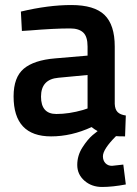

<svg xmlns="http://www.w3.org/2000/svg" viewBox="-20 -531 546 763"><path d="M436 -346V-118Q437 -96 447.5 -85.5Q458 -75 480 -72L477 11Q452 11 441 10Q389 62 389 90Q389 107 399 117.5Q409 128 425 128L470 123L480 202Q427 212 385.5 212Q344 212 315.5 187Q287 162 287 124.5Q287 87 307.5 55Q328 23 348 6L368 -10Q355 -17 344 -26Q264 11 183 11Q34 11 34 -148Q34 -224 74.5 -258Q115 -292 199 -299L328 -310V-346Q328 -386 310.5 -402Q293 -418 259 -418Q195 -418 99 -410L67 -408L63 -485Q172 -511 263.5 -511Q355 -511 395.5 -471.5Q436 -432 436 -346ZM212 -222Q143 -216 143 -147Q143 -78 204 -78Q254 -78 310 -94L328 -100V-233Z"/></svg>

Font: TitilliumWebSemiBold
Style: Bold
Weight: 600
Version: Version 1.001;PS 57.000;hotconv 1.0.70;makeotf.lib2.5.55311